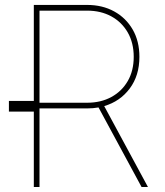

<svg xmlns="http://www.w3.org/2000/svg" viewBox="-20 -747 660 767"><path d="M115.1 0V-301.1H15.6V-343.8H115.1V-727.3H328.1Q389.2 -727.3 436.3 -701.3Q483.3 -675.4 510.1 -628.9Q536.9 -582.4 536.9 -519.9Q536.9 -445.3 498.4 -393.6Q459.9 -342 396.3 -323.2L571 0H545.5L373.6 -317.8Q351.6 -313.9 328.1 -313.9H137.8V0ZM137.8 -336.6H328.1Q382.8 -336.6 424.7 -359.4Q466.6 -382.1 490.4 -423.3Q514.2 -464.5 514.2 -519.9Q514.2 -575.6 490.4 -617.2Q466.6 -658.7 424.7 -681.6Q382.8 -704.5 328.1 -704.5H137.8Z"/></svg>

Font: Inter Thin BETA
Style: Regular
Weight: 100
Designer: Rasmus Andersson
Foundry: rsms
Version: Version 3.011;git-f93a4a705